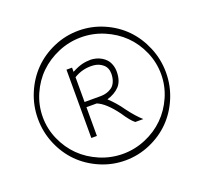

<svg xmlns="http://www.w3.org/2000/svg" viewBox="-131 -921 1128 1072"><g transform="rotate(-20 432.5 -385.5)"><path d="M335 -183.1H301.8V-588.9H335V-564Q369.6 -582.5 395.3 -588.9Q420.9 -595.2 449.2 -595.2Q464.8 -594.2 480 -590.3Q495.1 -586.4 510.3 -577.6Q525.4 -568.8 536.6 -556.4Q547.9 -543.9 554.9 -524.7Q562 -505.4 562 -481.9Q561.5 -427.2 534.2 -397.9Q506.8 -368.7 460 -355Q502 -316.4 536.1 -267.1Q576.2 -213.4 610.8 -183.1H563Q540 -200.2 503.9 -254.9Q445.3 -334.5 396 -354H335ZM434.1 -384.8Q451.7 -385.3 467 -389.9Q482.4 -394.5 497.1 -404.5Q511.7 -414.6 520.5 -434.6Q529.3 -454.6 529.8 -481.9Q529.8 -518.1 506.3 -537.8Q482.9 -557.6 450.2 -560.1Q387.7 -564.5 335 -532.2V-384.8ZM439 -771Q516.1 -771 586.7 -740.5Q657.2 -710 708 -658.2Q758.8 -606.4 788.8 -534.9Q818.8 -463.4 818.8 -384.8Q818.8 -306.2 788.8 -234.9Q758.8 -163.6 708 -112.3Q657.2 -61 586.7 -30.5Q516.1 0 439 0Q361.3 0 290.8 -30.5Q220.2 -61 169.2 -112.3Q118.2 -163.6 88.1 -234.9Q58.1 -306.2 58.1 -384.8Q58.1 -463.4 88.1 -534.9Q118.2 -606.4 169.2 -658.2Q220.2 -710 290.8 -740.5Q361.3 -771 439 -771ZM86.9 -384.8Q86.9 -315.4 115 -251.5Q143.1 -187.5 190.4 -140.9Q237.8 -94.2 303 -66.7Q368.2 -39.1 439 -39.1Q509.8 -39.1 574.7 -66.7Q639.6 -94.2 686.8 -140.9Q733.9 -187.5 762 -251.5Q790 -315.4 790 -384.8Q790 -455.1 762 -519.3Q733.9 -583.5 686.8 -629.6Q639.6 -675.8 574.7 -703.4Q509.8 -731 439 -731Q367.7 -731 302.7 -703.4Q237.8 -675.8 190.4 -629.6Q143.1 -583.5 115 -519.3Q86.9 -455.1 86.9 -384.8Z"/></g></svg>

Font: Junction Light
Style: Regular
Weight: 300
Designer: Caroline Hadilaksono
Foundry: Caroline Hadilaksono
Version: Version 1.002